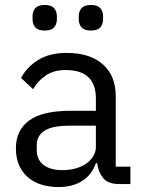

<svg xmlns="http://www.w3.org/2000/svg" viewBox="-20 -741 574 773"><path d="M460 0Q415 0 395.5 -24Q376 -48 371 -84H366Q349 -36 310 -12Q271 12 217 12Q135 12 89.5 -30Q44 -72 44 -144Q44 -217 97.5 -256Q151 -295 264 -295H366V-346Q366 -401 336 -430Q306 -459 244 -459Q197 -459 165.5 -438Q134 -417 113 -382L65 -427Q86 -469 132 -498.5Q178 -528 248 -528Q342 -528 394 -482Q446 -436 446 -354V-70H505V0ZM230 -56Q260 -56 285 -63Q310 -70 328 -83Q346 -96 356 -113Q366 -130 366 -150V-235H260Q191 -235 159.5 -215Q128 -195 128 -157V-136Q128 -98 155.5 -77Q183 -56 230 -56ZM160 -618Q134 -618 122.5 -630.5Q111 -643 111 -664V-675Q111 -696 122.5 -708.5Q134 -721 160 -721Q186 -721 197.5 -708.5Q209 -696 209 -675V-664Q209 -643 197.5 -630.5Q186 -618 160 -618ZM346 -618Q320 -618 308.5 -630.5Q297 -643 297 -664V-675Q297 -696 308.5 -708.5Q320 -721 346 -721Q372 -721 383.5 -708.5Q395 -696 395 -675V-664Q395 -643 383.5 -630.5Q372 -618 346 -618Z"/></svg>

Font: IBM Plex Sans Hebrew
Style: Regular
Weight: 400
Designer: Mike Abbink, Paul van der Laan, Pieter van Rosmalen, Yanek Iontef
Foundry: Bold Monday
Version: Version 1.2